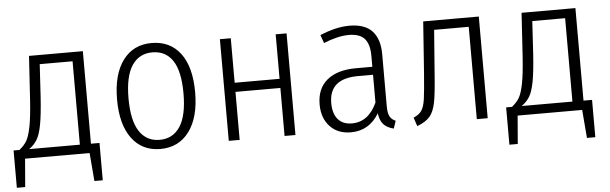

<svg xmlns="http://www.w3.org/2000/svg" viewBox="-45 -687 3126 984"><g transform="rotate(-5 1517.5 -194.5)"><path d="M448 -47V145H405L393 0H61L49 145H6V-47H36Q60 -66 73.5 -88Q87 -110 97 -159.5Q107 -209 113 -301L127 -523H404V-47ZM347 -476H178L168 -308Q162 -217 152.5 -166.5Q143 -116 127.5 -90.5Q112 -65 86 -47H347Z M959 -263Q959 -134 905 -61.5Q851 11 757 11Q663 11 610 -60.5Q557 -132 557 -261Q557 -390 610.5 -462Q664 -534 758 -534Q853 -534 906 -464Q959 -394 959 -263ZM616 -261Q616 -148 652.5 -92Q689 -36 757 -36Q825 -36 862 -92Q899 -148 899 -263Q899 -376 863 -431Q827 -486 758 -486Q690 -486 653 -430.5Q616 -375 616 -261Z M1396 -247H1165V0H1109V-523H1165V-294H1396V-523H1452V0H1396Z M1970 -28 1957 11Q1923 3 1905 -16.5Q1887 -36 1882 -74Q1831 11 1737 11Q1669 11 1629 -32Q1589 -75 1589 -145Q1589 -227 1642 -270.5Q1695 -314 1791 -314H1875V-370Q1875 -430 1850 -458.5Q1825 -487 1769 -487Q1713 -487 1639 -457L1624 -499Q1707 -534 1776 -534Q1855 -534 1893 -493Q1931 -452 1931 -374V-107Q1931 -71 1940 -54Q1949 -37 1970 -28ZM1875 -130V-273H1798Q1649 -273 1649 -147Q1649 -92 1674.5 -63Q1700 -34 1746 -34Q1831 -34 1875 -130Z M2441 -523V0H2385V-475H2207L2190 -253Q2183 -152 2174 -105Q2165 -58 2144 -33Q2123 -8 2078 9L2063 -36Q2092 -48 2105 -67.5Q2118 -87 2123.5 -126Q2129 -165 2136 -258L2155 -523Z M2982 -47V145H2939L2927 0H2595L2583 145H2540V-47H2570Q2594 -66 2607.5 -88Q2621 -110 2631 -159.5Q2641 -209 2647 -301L2661 -523H2938V-47ZM2881 -476H2712L2702 -308Q2696 -217 2686.5 -166.5Q2677 -116 2661.5 -90.5Q2646 -65 2620 -47H2881Z"/></g></svg>

Font: Fira Sans Condensed Light
Style: Regular
Weight: 300
Width: 3
Designer: bBox Type GmbH & Carrois Corporate GbR & Edenspiekermann AG
Foundry: bBox Type GmbH & Carrois Corporate GbR & Edenspiekermann AG
Version: Version 4.301